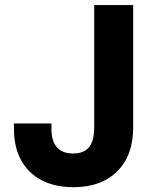

<svg xmlns="http://www.w3.org/2000/svg" viewBox="-20 -739 595 770"><path d="M275 11.7Q201 11.7 147.4 -16Q93.8 -43.8 64.8 -96.2Q35.9 -148.6 35.9 -222.7V-243.8H186.3V-222.7Q186.3 -172.8 208.4 -148.1Q230.5 -123.4 273.2 -123.4Q316.9 -123.4 337.4 -149.1Q357.8 -174.8 357.8 -227.3V-718.8H514.1V-227.3Q514.1 -116.1 450.3 -52.2Q386.5 11.7 275 11.7Z"/></svg>

Font: Inter Display V
Style: Regular
Weight: 400
Designer: Rasmus Andersson
Foundry: rsms
Version: Version 3.015;git-src